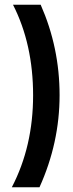

<svg xmlns="http://www.w3.org/2000/svg" viewBox="-20 -711 308 812"><path d="M35 -691H152Q232 -510 232 -308.5Q232 -107 147 81H30Q120 -92 120 -308Q120 -524 35 -691Z"/></svg>

Font: Squada One
Style: Regular
Weight: 400
Version: Version 1.001